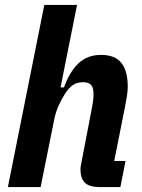

<svg xmlns="http://www.w3.org/2000/svg" viewBox="-20 -760 575 780"><path d="M12 0 160 -740H293L226 -405H240Q263 -469 299 -503Q335 -537 391 -537Q447 -537 473 -504.5Q499 -472 499 -407Q499 -390 495 -366Q491 -342 488 -327L444 -106H490L469 0H385Q344 0 325.5 -17Q307 -34 307 -72Q307 -79 308.5 -87Q310 -95 311 -101L352 -314Q355 -330 357.5 -346Q360 -362 360 -377Q360 -403 350.5 -414.5Q341 -426 317 -426Q292 -426 275.5 -414Q259 -402 244 -379Q230 -357 218 -330.5Q206 -304 200 -273L145 0Z"/></svg>

Font: IBM Plex Sans Condensed
Style: Bold Italic
Weight: 700
Width: 3
Italic angle: -11.31°
Designer: Mike Abbink, Paul van der Laan, Pieter van Rosmalen
Foundry: Bold Monday
Version: Version 3.201